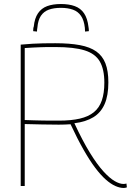

<svg xmlns="http://www.w3.org/2000/svg" viewBox="-20 -925 652 955"><path d="M596 10Q576 10 553.5 0Q531 -10 506 -32Q481 -54 453.5 -90.5Q426 -127 395.5 -180.5Q365 -234 331 -307Q316 -306 301.5 -305.5Q287 -305 272 -305Q231 -305 189 -306Q147 -307 103 -308V0H83V-703Q116 -706 142.5 -707.5Q169 -709 195.5 -709.5Q222 -710 255 -710Q327 -710 377.5 -700.5Q428 -691 459 -669Q490 -647 504.5 -609.5Q519 -572 519 -515Q519 -450 500.5 -407.5Q482 -365 444.5 -342Q407 -319 350 -312Q391 -224 427 -165.5Q463 -107 494 -73Q525 -39 550 -24.5Q575 -10 594 -10Q596 -10 601 -10.5Q606 -11 609 -12L611 7Q608 8 604 9Q600 10 596 10ZM273 -325Q334 -325 377 -335Q420 -345 447 -367Q474 -389 486.5 -425.5Q499 -462 499 -514Q499 -580 476.5 -619Q454 -658 401 -674.5Q348 -691 256 -691Q232 -691 213.5 -691Q195 -691 178.5 -690Q162 -689 144 -688.5Q126 -688 103 -686V-328Q126 -327 147.5 -326.5Q169 -326 190 -325.5Q211 -325 231.5 -325Q252 -325 273 -325ZM283 -905Q323 -905 352 -894.5Q381 -884 398 -859Q415 -834 420 -792Q421 -787 421.5 -781.5Q422 -776 422 -770L403 -768Q403 -773 402.5 -778Q402 -783 402 -787Q398 -824 383 -846Q368 -868 342.5 -877Q317 -886 283 -886Q248 -886 223 -877Q198 -868 183.5 -846.5Q169 -825 166 -788Q165 -783 164.5 -778Q164 -773 164 -768L145 -770Q145 -776 145.5 -782Q146 -788 148 -793Q152 -834 169 -859Q186 -884 214.5 -894.5Q243 -905 283 -905Z"/></svg>

Font: Georama ExtraCondensed Thin Thin
Style: Regular
Weight: 250
Version: Version 1.001